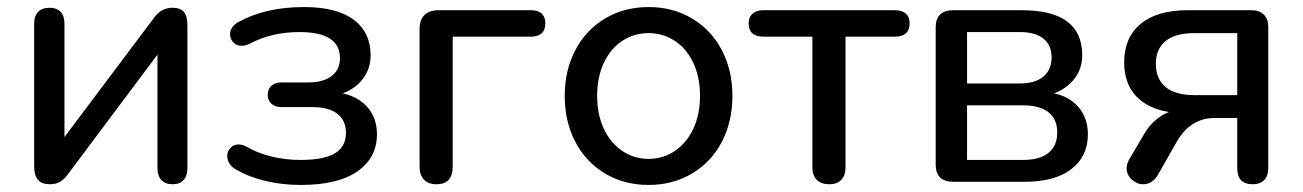

<svg xmlns="http://www.w3.org/2000/svg" viewBox="-20 -516 3698 545"><path d="M77 -43V-449Q77 -471 88.5 -482.5Q100 -494 121 -494Q141 -494 152 -482.5Q163 -471 163 -449V-127L416 -464Q437 -494 470 -494Q491 -494 501.5 -482.5Q512 -471 512 -444V-39Q512 -17 501 -5Q490 7 470 7Q449 7 438 -5Q427 -17 427 -39V-361L174 -23Q164 -9 152 -1Q140 7 121 7Q77 7 77 -43Z M650 -35Q638 -41 631.5 -51.5Q625 -62 625 -73Q625 -86 634 -96Q643 -106 657 -106Q668 -106 681 -99Q712 -81 751.5 -71.5Q791 -62 832 -62Q900 -62 931 -81Q962 -100 962 -139Q962 -174 937.5 -193Q913 -212 867 -212H779Q761 -212 750.5 -221.5Q740 -231 740 -247Q740 -263 750.5 -272.5Q761 -282 779 -282H856Q897 -282 921 -300Q945 -318 945 -351Q945 -425 830 -425Q751 -425 689 -392Q676 -386 666 -386Q651 -386 642 -396Q633 -406 633 -419Q633 -429 639 -438Q645 -447 656 -453Q733 -496 843 -496Q936 -496 984 -460Q1032 -424 1032 -359Q1032 -322 1011 -293.5Q990 -265 953 -251Q998 -241 1024 -210.5Q1050 -180 1050 -135Q1050 -68 994.5 -29.5Q939 9 834 9Q781 9 733 -2.5Q685 -14 650 -35Z M1171 -43V-434Q1171 -460 1185 -473.5Q1199 -487 1225 -487H1487Q1507 -487 1517.5 -477.5Q1528 -468 1528 -450Q1528 -431 1517.5 -421.5Q1507 -412 1487 -412H1265V-43Q1265 7 1219 7Q1196 7 1183.5 -6Q1171 -19 1171 -43Z M1583 -244Q1583 -316 1613 -373.5Q1643 -431 1697.5 -463.5Q1752 -496 1821 -496Q1890 -496 1944.5 -463.5Q1999 -431 2029 -373.5Q2059 -316 2059 -244Q2059 -171 2029 -113.5Q1999 -56 1944.5 -23.5Q1890 9 1821 9Q1752 9 1697.5 -23.5Q1643 -56 1613 -113.5Q1583 -171 1583 -244ZM1967 -244Q1967 -297 1948 -337.5Q1929 -378 1895.5 -400Q1862 -422 1821 -422Q1780 -422 1746.5 -400Q1713 -378 1694 -337.5Q1675 -297 1675 -244Q1675 -191 1694 -150.5Q1713 -110 1746.5 -87.5Q1780 -65 1821 -65Q1862 -65 1895.5 -87.5Q1929 -110 1948 -150.5Q1967 -191 1967 -244Z M2286 -41V-412H2147Q2105 -412 2105 -450Q2105 -467 2116 -477Q2127 -487 2147 -487H2520Q2540 -487 2551 -477.5Q2562 -468 2562 -450Q2562 -412 2520 -412H2380V-41Q2380 -18 2368 -5.5Q2356 7 2334 7Q2311 7 2298.5 -5.5Q2286 -18 2286 -41Z M2636 -48V-439Q2636 -462 2648.5 -474.5Q2661 -487 2685 -487H2881Q3052 -487 3052 -359Q3052 -322 3030.5 -293.5Q3009 -265 2972 -251Q3018 -241 3043 -210Q3068 -179 3068 -135Q3068 -72 3021 -36Q2974 0 2889 0H2685Q2661 0 2648.5 -12.5Q2636 -25 2636 -48ZM2981 -140Q2981 -178 2956 -197.5Q2931 -217 2884 -217H2725V-62H2884Q2931 -62 2956 -82Q2981 -102 2981 -140ZM2965 -353Q2965 -388 2941.5 -406.5Q2918 -425 2875 -425H2725V-279H2875Q2918 -279 2941.5 -298.5Q2965 -318 2965 -353Z M3492 -38V-181H3427Q3360 -181 3321 -115L3267 -20Q3251 7 3225 7Q3207 7 3192.5 -6.5Q3178 -20 3178 -38Q3178 -50 3185 -63L3228 -136Q3240 -157 3258.5 -173.5Q3277 -190 3298 -198Q3237 -208 3204 -244Q3171 -280 3171 -339Q3171 -409 3217.5 -448Q3264 -487 3352 -487H3532Q3555 -487 3567.5 -474.5Q3580 -462 3580 -439V-38Q3580 -17 3568.5 -5Q3557 7 3536 7Q3492 7 3492 -38ZM3492 -246V-422H3371Q3316 -422 3288.5 -399.5Q3261 -377 3261 -335Q3261 -292 3288.5 -269Q3316 -246 3371 -246Z"/></svg>

Font: SN Pro
Style: Regular
Weight: 400
Designer: Tobias Whetton
Foundry: Supernotes
Version: Version 1.003